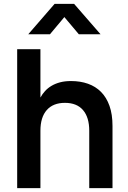

<svg xmlns="http://www.w3.org/2000/svg" viewBox="-20 -975 663 995"><path d="M126.5 -797.5 263 -955H364L501 -797.5H388.5L313.5 -886.5L239 -797.5ZM442.5 -297.5Q442.5 -367 410.2 -404.5Q378 -442 316.5 -442Q255.5 -442 222.5 -404.8Q189.5 -367.5 189.5 -297.5V0H69V-720H189.5V-469.5Q199.5 -488 213.8 -503.5Q228 -519 247.5 -530.5Q267 -542 291.8 -548.5Q316.5 -555 348 -555Q396.5 -555 436 -541Q475.5 -527 503.8 -498.5Q532 -470 547.5 -426.2Q563 -382.5 563 -322.5V0H442.5Z"/></svg>

Font: Vela Sans Bd
Style: Bold
Weight: 700
Designer: Principal design: Mikhail Sharanda - project Manrope.
Design modification: Ravid Balaliev
Foundry: Mikhail Sharanda
Version: Version 1.001